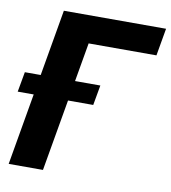

<svg xmlns="http://www.w3.org/2000/svg" viewBox="-90 -781 760 851"><g transform="rotate(10 289.5 -355.5)"><path d="M588.9 -710.9 567.4 -587.4H262.2L160.2 0H5.9L128.9 -710.9ZM345.7 -412.6 329.6 -322.3H-10.3L5.9 -412.6Z"/></g></svg>

Font: Roboto ExtraBold
Style: Italic
Weight: 800
Designer: Christian Robertson
Foundry: Google
Version: Version 3.009; 2024